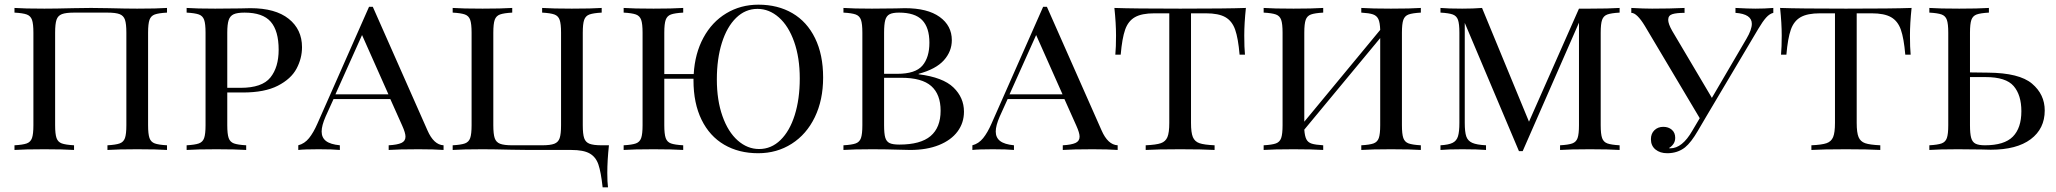

<svg xmlns="http://www.w3.org/2000/svg" viewBox="-20 -642 8804 822"><path d="M695 -588Q659 -586 642.5 -580Q626 -574 620 -557Q614 -540 614 -502V-106Q614 -68 620 -51Q626 -34 642.5 -28Q659 -22 695 -20V0Q653 -3 567 -3Q487 -3 440 0V-20Q476 -22 492.5 -28Q509 -34 515 -51Q521 -68 521 -106V-502Q521 -540 515 -557.5Q509 -575 492 -581.5Q475 -588 440 -588H297Q262 -588 245 -581.5Q228 -575 222 -557.5Q216 -540 216 -502V-106Q216 -68 222 -51Q228 -34 244.5 -28Q261 -22 297 -20V0Q251 -3 170 -3Q84 -3 42 0V-20Q78 -22 94.5 -28Q111 -34 117 -51Q123 -68 123 -106V-502Q123 -540 117 -557Q111 -574 94.5 -580Q78 -586 42 -588V-608Q84 -605 170 -605Q216 -605 294 -607L370 -608L445 -607Q521 -605 567 -605Q653 -605 695 -608Z M953 -246V-106Q953 -68 959 -51Q965 -34 981.5 -28Q998 -22 1034 -20V0Q988 -3 907 -3Q821 -3 779 0V-20Q815 -22 831.5 -28Q848 -34 854 -51Q860 -68 860 -106V-502Q860 -540 854 -557Q848 -574 831.5 -580Q815 -586 779 -588V-608Q821 -605 901 -605L1009 -606Q1028 -607 1052 -607Q1159 -607 1216 -561.5Q1273 -516 1273 -440Q1273 -392 1249.5 -348Q1226 -304 1169.5 -275Q1113 -246 1020 -246ZM953 -502V-266H1010Q1102 -266 1137.5 -310Q1173 -354 1173 -429Q1173 -510 1139 -549Q1105 -588 1027 -588Q996 -588 980.5 -581Q965 -574 959 -556Q953 -538 953 -502Z M1879 -20V0Q1839 -3 1772 -3Q1686 -3 1644 0V-20Q1681 -22 1698.5 -30Q1716 -38 1716 -57Q1716 -73 1702 -104L1651 -218H1408L1374 -143Q1357 -104 1357 -79Q1357 -53 1375.5 -38.5Q1394 -24 1435 -20V0Q1405 -3 1344 -3Q1283 -3 1257 0V-20Q1284 -27 1303 -50.5Q1322 -74 1339 -113L1560 -613H1576L1810 -84Q1837 -22 1879 -20ZM1643 -238 1530 -492 1416 -238Z M2556 -588Q2520 -586 2503.5 -580Q2487 -574 2481 -557Q2475 -540 2475 -502V-106Q2475 -68 2481 -50.5Q2487 -33 2504 -26.5Q2521 -20 2556 -20H2587Q2580 46 2580 98Q2580 138 2583 160H2560Q2553 95 2542 62.5Q2531 30 2504.5 15Q2478 0 2426 0H2246L2170 -1Q2092 -3 2046 -3Q1960 -3 1918 0V-20Q1954 -22 1970.5 -28Q1987 -34 1993 -51Q1999 -68 1999 -106V-502Q1999 -540 1993 -557Q1987 -574 1970.5 -580Q1954 -586 1918 -588V-608Q1960 -605 2046 -605Q2126 -605 2173 -608V-588Q2137 -586 2120.5 -580Q2104 -574 2098 -557Q2092 -540 2092 -502V-106Q2092 -68 2098 -50.5Q2104 -33 2121 -26.5Q2138 -20 2173 -20H2301Q2336 -20 2353 -26.5Q2370 -33 2376 -50.5Q2382 -68 2382 -106V-502Q2382 -540 2376 -557Q2370 -574 2353.5 -580Q2337 -586 2301 -588V-608Q2347 -605 2428 -605Q2514 -605 2556 -608Z M3504 -310Q3504 -214 3468.5 -140.5Q3433 -67 3369.5 -26.5Q3306 14 3226 14Q3143 14 3080.5 -22.5Q3018 -59 2983.5 -129.5Q2949 -200 2949 -298V-305H2824V-106Q2824 -68 2830 -51Q2836 -34 2852.5 -28Q2869 -22 2905 -20V0Q2859 -3 2778 -3Q2692 -3 2650 0V-20Q2686 -22 2702.5 -28Q2719 -34 2725 -51Q2731 -68 2731 -106V-502Q2731 -540 2725 -557Q2719 -574 2702.5 -580Q2686 -586 2650 -588V-608Q2692 -605 2778 -605Q2858 -605 2905 -608V-588Q2869 -586 2852.5 -580Q2836 -574 2830 -557Q2824 -540 2824 -502V-325H2950Q2955 -413 2991.5 -480.5Q3028 -548 3089.5 -585Q3151 -622 3227 -622Q3310 -622 3372.5 -585.5Q3435 -549 3469.5 -478.5Q3504 -408 3504 -310ZM3404 -306Q3404 -395 3380 -463Q3356 -531 3314.5 -567.5Q3273 -604 3223 -604Q3171 -604 3131.5 -565.5Q3092 -527 3070.5 -458.5Q3049 -390 3049 -302Q3049 -213 3073 -145Q3097 -77 3138.5 -40.5Q3180 -4 3230 -4Q3282 -4 3321.5 -42.5Q3361 -81 3382.5 -149.5Q3404 -218 3404 -306Z M4107 -164Q4107 -116 4079.5 -79Q4052 -42 4000 -21Q3948 0 3877 0Q3852 0 3834 -1Q3772 -3 3715 -3Q3633 -3 3591 0V-20Q3627 -22 3643.5 -28Q3660 -34 3666 -51Q3672 -68 3672 -106V-502Q3672 -540 3666 -557Q3660 -574 3643.5 -580Q3627 -586 3591 -588V-608Q3633 -605 3713 -605L3815 -606Q3832 -607 3854 -607Q3951 -607 4003 -569.5Q4055 -532 4055 -470Q4055 -422 4021 -384Q3987 -346 3913 -326V-324Q4017 -311 4062 -267.5Q4107 -224 4107 -164ZM3765 -502V-326H3822Q3899 -326 3929 -361Q3959 -396 3959 -459Q3959 -524 3928 -556Q3897 -588 3829 -588Q3802 -588 3788.5 -581Q3775 -574 3770 -556Q3765 -538 3765 -502ZM4007 -168Q4007 -238 3967 -273.5Q3927 -309 3839 -309H3765V-106Q3765 -70 3770 -53Q3775 -36 3788.5 -29.5Q3802 -23 3830 -23Q3921 -23 3964 -59.5Q4007 -96 4007 -168Z M4765 -20V0Q4725 -3 4658 -3Q4572 -3 4530 0V-20Q4567 -22 4584.5 -30Q4602 -38 4602 -57Q4602 -73 4588 -104L4537 -218H4294L4260 -143Q4243 -104 4243 -79Q4243 -53 4261.5 -38.5Q4280 -24 4321 -20V0Q4291 -3 4230 -3Q4169 -3 4143 0V-20Q4170 -27 4189 -50.5Q4208 -74 4225 -113L4446 -613H4462L4696 -84Q4723 -22 4765 -20ZM4529 -238 4416 -492 4302 -238Z M5307 -490Q5307 -438 5310 -408H5287Q5281 -478 5268 -515Q5255 -552 5226 -568.5Q5197 -585 5143 -585H5079V-116Q5079 -74 5087 -55Q5095 -36 5115 -29Q5135 -22 5180 -20V0Q5128 -3 5033 -3Q4933 -3 4885 0V-20Q4930 -22 4950 -29Q4970 -36 4978 -55Q4986 -74 4986 -116V-585H4922Q4868 -585 4839 -568.5Q4810 -552 4797 -515Q4784 -478 4778 -408H4755Q4758 -440 4758 -490Q4758 -542 4751 -608Q4834 -605 5033 -605Q5231 -605 5314 -608Q5307 -542 5307 -490Z M5982 -502V-106Q5982 -68 5988 -51Q5994 -34 6010.5 -28Q6027 -22 6063 -20V0Q6021 -3 5935 -3Q5854 -3 5808 0V-20Q5844 -22 5860.5 -28Q5877 -34 5883 -51Q5889 -68 5889 -106V-479L5564 -87Q5566 -59 5573 -45.5Q5580 -32 5596 -27Q5612 -22 5645 -20V0Q5599 -3 5518 -3Q5432 -3 5390 0V-20Q5426 -22 5442.5 -28Q5459 -34 5465 -51Q5471 -68 5471 -106V-502Q5471 -540 5465 -557Q5459 -574 5442.5 -580Q5426 -586 5390 -588V-608Q5432 -605 5518 -605Q5598 -605 5645 -608V-588Q5609 -586 5592.5 -580Q5576 -574 5570 -557Q5564 -540 5564 -502V-121L5889 -514Q5888 -546 5881 -560.5Q5874 -575 5858 -580.5Q5842 -586 5808 -588V-608Q5854 -605 5935 -605Q6021 -605 6063 -608V-588Q6027 -586 6010.5 -580Q5994 -574 5988 -557Q5982 -540 5982 -502Z M6833 -502V-106Q6833 -68 6839 -51Q6845 -34 6861.5 -28Q6878 -22 6914 -20V0Q6868 -3 6787 -3Q6701 -3 6659 0V-20Q6695 -22 6711.5 -28Q6728 -34 6734 -51Q6740 -68 6740 -106V-545L6499 5H6483L6251 -544V-116Q6251 -77 6257.5 -58Q6264 -39 6283 -30.5Q6302 -22 6342 -20V0Q6306 -3 6240 -3Q6180 -3 6147 0V-20Q6182 -22 6199 -30.5Q6216 -39 6222 -58.5Q6228 -78 6228 -116V-502Q6228 -540 6222 -557Q6216 -574 6199.5 -580Q6183 -586 6147 -588V-608Q6180 -605 6240 -605Q6288 -605 6325 -608L6526 -121L6740 -605H6787Q6868 -605 6914 -608V-588Q6878 -586 6861.5 -580Q6845 -574 6839 -557Q6833 -540 6833 -502Z M7572 -608V-587Q7556 -583 7541.5 -567Q7527 -551 7508 -519L7286 -145L7249 -82Q7220 -32 7194 -11Q7162 14 7118 14Q7087 14 7067.5 -2Q7048 -18 7048 -46Q7048 -70 7063 -84.5Q7078 -99 7101 -99Q7123 -99 7137.5 -86.5Q7152 -74 7152 -52Q7152 -37 7144.5 -26Q7137 -15 7125 -8Q7127 -7 7131 -7Q7182 -7 7225 -82L7257 -136L7022 -531Q6988 -587 6964 -587V-608Q7018 -605 7053 -605Q7129 -605 7192 -608V-587Q7158 -587 7140 -581.5Q7122 -576 7122 -557Q7122 -540 7139 -510L7309 -223L7457 -476Q7480 -515 7480 -540Q7480 -582 7410 -587V-608Q7467 -605 7495 -605Q7534 -605 7572 -608Z M8157 -490Q8157 -438 8160 -408H8137Q8131 -478 8118 -515Q8105 -552 8076 -568.5Q8047 -585 7993 -585H7929V-116Q7929 -74 7937 -55Q7945 -36 7965 -29Q7985 -22 8030 -20V0Q7978 -3 7883 -3Q7783 -3 7735 0V-20Q7780 -22 7800 -29Q7820 -36 7828 -55Q7836 -74 7836 -116V-585H7772Q7718 -585 7689 -568.5Q7660 -552 7647 -515Q7634 -478 7628 -408H7605Q7608 -440 7608 -490Q7608 -542 7601 -608Q7684 -605 7883 -605Q8081 -605 8164 -608Q8157 -542 8157 -490Z M8734 -169Q8734 -91 8674 -46Q8614 -1 8503 -1Q8481 -1 8464 -2L8362 -3Q8282 -3 8240 0V-20Q8276 -22 8292.5 -28Q8309 -34 8315 -51Q8321 -68 8321 -106V-502Q8321 -540 8315 -557Q8309 -574 8292.5 -580Q8276 -586 8240 -588V-608Q8282 -605 8368 -605Q8448 -605 8495 -608V-588Q8459 -586 8442.5 -580Q8426 -574 8420 -557Q8414 -540 8414 -502V-332L8491 -331Q8625 -330 8679.5 -284Q8734 -238 8734 -169ZM8634 -166Q8634 -235 8601 -273.5Q8568 -312 8481 -312H8414V-106Q8414 -70 8419 -52Q8424 -34 8437.5 -27Q8451 -20 8478 -20Q8561 -20 8597.5 -57Q8634 -94 8634 -166Z"/></svg>

Font: Playfair Display SC
Style: Regular
Weight: 400
Designer: Claus Eggers Sørensen
Foundry: Claus Eggers Sørensen
Version: Version 1.200; ttfautohint (v1.6)